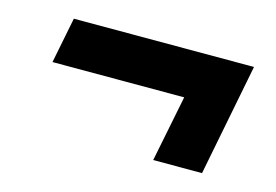

<svg xmlns="http://www.w3.org/2000/svg" viewBox="-53 -508 705 490"><g transform="rotate(15 300.0 -263.0)"><path d="M566 -411 508 -115H379L414 -290H66L90 -411Z"/></g></svg>

Font: Montserrat
Style: Bold Italic
Weight: 700
Italic angle: -11.3°
Designer: Julieta Ulanovsky
Foundry: Julieta Ulanovsky
Version: Version 9.000; ttfautohint (v1.8.4.7-5d5b)